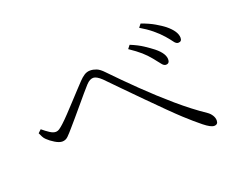

<svg xmlns="http://www.w3.org/2000/svg" viewBox="-100 -869 1201 969"><g transform="rotate(-20 500.0 -384.5)"><path d="M777.8 -451.2Q766.1 -451.2 755.1 -466.3Q744.1 -481.4 726.1 -502.9Q707 -526.4 684.8 -545.9Q662.6 -565.4 625 -590.8L639.2 -608.9Q679.7 -592.3 706.8 -574.2Q733.9 -556.2 752 -542Q800.3 -503.4 796.9 -469.2Q795.4 -451.2 777.8 -451.2ZM874 -534.2Q862.8 -534.2 852.3 -548.8Q841.8 -563.5 823.2 -585Q803.7 -607.4 776.1 -630.1Q748.5 -652.8 713.9 -672.9L728 -690.9Q770 -675.8 798.3 -659.2Q826.7 -642.6 844.2 -628.9Q893.1 -589.4 893.1 -554.2Q893.1 -534.2 874 -534.2ZM79.1 -307.1Q70.8 -314.5 65.4 -325Q60.1 -335.4 55.2 -346.2L71.8 -361.8Q90.8 -345.7 108.2 -334.5Q125.5 -323.2 139.2 -323.2Q149.4 -323.2 159.4 -329.8Q169.4 -336.4 183.1 -349.1Q199.7 -364.3 221.9 -387.7Q244.1 -411.1 267.8 -436.8Q291.5 -462.4 312.3 -484.9Q333 -507.3 346.2 -521Q360.4 -536.1 375 -545.7Q389.6 -555.2 407.2 -555.2Q423.3 -555.2 440.4 -548.6Q457.5 -542 478 -520Q538.6 -457 608.6 -388.9Q678.7 -320.8 751.2 -258.5Q823.7 -196.3 891.1 -150.9Q904.3 -142.1 913.1 -128.2Q921.9 -114.3 921.9 -100.1Q921.9 -78.1 900.9 -78.1Q882.8 -78.1 847.7 -106.2Q812.5 -134.3 766.1 -176.8Q741.7 -199.2 701.9 -238.5Q662.1 -277.8 616.2 -324.2Q570.3 -370.6 527.1 -414.6Q483.9 -458.5 453.1 -490.2Q426.8 -515.1 409.2 -515.1Q400.9 -515.1 391.4 -510.5Q381.8 -505.9 370.1 -493.2Q358.4 -480.5 338.9 -457.5Q319.3 -434.6 296.9 -407.7Q274.4 -380.9 253.4 -356.2Q232.4 -331.5 217.8 -314.9Q198.7 -292.5 185.3 -279.3Q171.9 -266.1 153.8 -266.1Q137.7 -266.1 115.5 -279.5Q93.3 -293 79.1 -307.1Z"/></g></svg>

Font: Source Han Serif CN ExtraLight
Style: Regular
Weight: 250
Designer: Ryoko NISHIZUKA  (kana & ideographs); Frank Grießhammer (Latin, Greek & Cyrillic); Wenlong ZHANG  (bopomofo); Sandoll Co
Foundry: Adobe Systems Incorporated
Version: Version 1.001;PS 1.001;hotconv 16.6.54;makeotf.lib2.5.65590